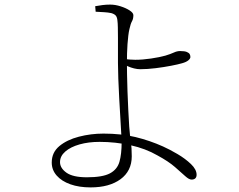

<svg xmlns="http://www.w3.org/2000/svg" viewBox="-20 -784 1040 835"><path d="M396 -733 394 -757Q410 -760 426 -762Q442 -764 459 -764Q481 -764 504.5 -756.5Q528 -749 544 -738.5Q560 -728 560 -718Q560 -702 554 -691.5Q548 -681 543 -658Q540 -646 538 -629Q536 -612 534.5 -592Q533 -572 532.5 -551.5Q532 -531 532 -511Q532 -494 532.5 -460.5Q533 -427 534.5 -385.5Q536 -344 538 -304Q540 -264 542 -233Q545 -195 549 -168.5Q553 -142 553 -104Q553 -72 540.5 -47Q528 -22 504 -4.5Q480 13 447.5 22Q415 31 374 31Q324 31 286 17.5Q248 4 226.5 -20.5Q205 -45 205 -77Q205 -121 238 -148.5Q271 -176 323 -189.5Q375 -203 430 -203Q507 -203 569 -188Q631 -173 689 -147Q718 -134 752 -114Q786 -94 810.5 -70.5Q835 -47 835 -24Q835 -14 829.5 -8.5Q824 -3 813 -3Q802 -3 785.5 -18Q769 -33 741 -57.5Q713 -82 665 -108Q613 -138 547.5 -152.5Q482 -167 413 -167Q365 -167 326 -156Q287 -145 264 -125Q241 -105 241 -79Q241 -53 269 -33Q297 -13 358 -13Q426 -13 458 -30Q490 -47 499.5 -80.5Q509 -114 509 -165Q509 -171 507.5 -199.5Q506 -228 503.5 -269Q501 -310 498.5 -355.5Q496 -401 494.5 -442Q493 -483 493 -510Q493 -536 493 -565Q493 -594 493 -620Q493 -646 492.5 -665.5Q492 -685 491 -691Q490 -708 484 -715.5Q478 -723 464 -727Q450 -730 432.5 -731Q415 -732 396 -733ZM515 -528Q529 -526 544.5 -525Q560 -524 568 -524Q600 -524 637 -529.5Q674 -535 699 -542Q722 -549 736 -555.5Q750 -562 763 -562Q783 -562 792.5 -558Q802 -554 805 -548.5Q808 -543 808 -536Q808 -529 799 -521.5Q790 -514 772 -509Q755 -504 724 -498Q693 -492 657 -487.5Q621 -483 590 -483Q577 -483 563 -486.5Q549 -490 536.5 -495.5Q524 -501 515 -506Z"/></svg>

Font: Early Summer Mincho VF
Style: Regular
Weight: 250
Designer: GuiWonder
Version: Version 1.002